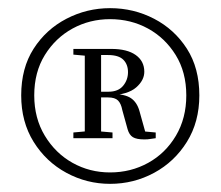

<svg xmlns="http://www.w3.org/2000/svg" viewBox="-20 -794 541 471"><path d="M362 -469V-455Q353 -454 348 -453Q343 -452 334 -452Q315 -452 306 -457.5Q297 -463 293 -477L280 -524Q277 -540 269.5 -547.5Q262 -555 245 -555H208V-569H246Q270 -569 282 -583.5Q294 -598 294 -617Q294 -636 282.5 -647.5Q271 -659 245 -659H208V-674H253Q292 -674 313 -659Q334 -644 334 -618Q334 -597 314 -579.5Q294 -562 250 -560L255 -564Q287 -563 301.5 -553Q316 -543 322 -522L339 -461L318 -473ZM204 -473H210L256 -469V-455H160V-469ZM204 -656 160 -660V-674H208V-659ZM64 -560Q64 -504 90 -461Q116 -418 158 -394.5Q200 -371 250 -371Q301 -371 343.5 -394.5Q386 -418 411.5 -461Q437 -504 437 -560Q437 -617 411 -659Q385 -701 343 -724Q301 -747 250 -747Q200 -747 158 -724Q116 -701 90 -659Q64 -617 64 -560ZM188 -455V-674H228V-455ZM32 -560Q32 -627 62.5 -674.5Q93 -722 143 -748Q193 -774 250 -774Q308 -774 358 -748Q408 -722 438.5 -674.5Q469 -627 469 -560Q469 -495 438.5 -446Q408 -397 358 -370Q308 -343 250 -343Q193 -343 143 -370Q93 -397 62.5 -446Q32 -495 32 -560Z"/></svg>

Font: Noto Serif TC ExtraLight
Style: Regular
Weight: 400
Version: Version 2.002-H1;hotconv 1.1.0;makeotfexe 2.6.0